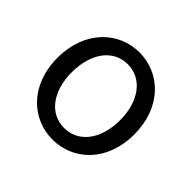

<svg xmlns="http://www.w3.org/2000/svg" viewBox="-141 -716 888 888"><g transform="rotate(45 303.0 -272.0)"><path d="M303 13C436 13 554 -91 554 -271C554 -452 436 -557 303 -557C170 -557 52 -452 52 -271C52 -91 170 13 303 13ZM303 -63C209 -63 146 -146 146 -271C146 -396 209 -480 303 -480C397 -480 461 -396 461 -271C461 -146 397 -63 303 -63Z"/></g></svg>

Font: Source Han Sans KR
Style: Regular
Weight: 400
Designer: Ryoko NISHIZUKA 西塚涼子 (kana, bopomofo & ideographs); Paul D. Hunt (Latin, Greek & Cyrillic); Sandoll Communications 산돌커뮤니
Foundry: Adobe
Version: Version 2.004;hotconv 1.0.118;makeotfexe 2.5.65603